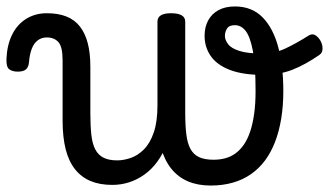

<svg xmlns="http://www.w3.org/2000/svg" viewBox="-69 -556 1020 595"><path d="M279 17Q240 17 211.5 5Q183 -7 163.5 -31.5Q144 -56 134.5 -93.5Q125 -131 125 -183V-369Q125 -411 112 -425.5Q99 -440 76 -440Q60 -440 48 -431Q36 -422 29.5 -405Q23 -388 21 -365Q20 -349 12 -341.5Q4 -334 -14 -334Q-30 -334 -40 -341Q-50 -348 -49 -374Q-47 -417 -31.5 -448.5Q-16 -480 12 -497.5Q40 -515 76 -515Q111 -515 136.5 -505Q162 -495 178.5 -474Q195 -453 203 -422Q211 -391 211 -349V-206Q211 -167 214 -139Q217 -111 226 -93.5Q235 -76 251.5 -67.5Q268 -59 294 -59Q314 -59 336 -66.5Q358 -74 377 -93Q396 -112 407.5 -145.5Q419 -179 419 -230L448 -110Q436 -79 418.5 -55Q401 -31 378.5 -15Q356 1 331 9Q306 17 279 17ZM584 19Q544 19 513.5 6Q483 -7 462 -33Q441 -59 430 -98Q419 -137 419 -189V-489Q419 -502 429.5 -508.5Q440 -515 461 -515Q483 -515 494 -508.5Q505 -502 505 -489V-206Q505 -167 508.5 -139Q512 -111 521.5 -94Q531 -77 548 -69Q565 -61 593 -61Q612 -61 629 -65.5Q646 -70 660.5 -80.5Q675 -91 686.5 -107.5Q698 -124 706 -147.5Q714 -171 718.5 -202.5Q723 -234 723 -274Q723 -355 714.5 -399Q706 -443 692 -460.5Q678 -478 659 -478Q641 -478 634.5 -467.5Q628 -457 628 -445Q628 -432 638 -419Q648 -406 673.5 -398Q699 -390 744 -390Q782 -390 816 -406Q850 -422 886 -445Q898 -453 908 -447Q918 -441 924.5 -429Q931 -417 930.5 -404.5Q930 -392 921 -386Q878 -356 837.5 -340Q797 -324 744 -324Q683 -324 643 -339.5Q603 -355 584 -382.5Q565 -410 565 -445Q565 -472 576 -492.5Q587 -513 608 -524.5Q629 -536 659 -536Q712 -536 745 -502Q778 -468 793.5 -409Q809 -350 809 -274Q809 -228 802.5 -188.5Q796 -149 783.5 -116.5Q771 -84 752.5 -59Q734 -34 709 -16.5Q684 1 652.5 10Q621 19 584 19Z"/></svg>

Font: Playwrite ES
Style: Regular
Weight: 400
Designer: Veronika Burian, José Scaglione
Foundry: TypeTogether
Version: Version 1.002